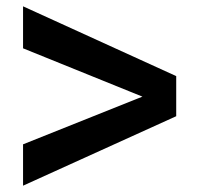

<svg xmlns="http://www.w3.org/2000/svg" viewBox="-20 -602 644 608"><path d="M53 -582 538 -361V-234L53 -14V-145L431 -296L53 -449Z"/></svg>

Font: Elaine Sans SemiBold
Style: Regular
Weight: 600
Designer: Wei Huang
Foundry: Wei Huang
Version: Version 2.001;December 24, 2019;FontCreator 12.0.0.2547 64-b